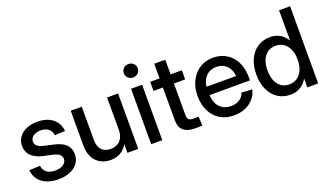

<svg xmlns="http://www.w3.org/2000/svg" viewBox="-70 -1213 2907 1701"><g transform="rotate(-20 1383.0 -362.5)"><path d="M253.4 11.7Q194.3 11.7 147.2 -6.8Q100.1 -25.4 71 -62Q42 -98.6 36.6 -152.8L138.7 -157.2Q144.5 -115.2 173.3 -93.3Q202.1 -71.3 252 -71.3Q301.8 -71.3 330.6 -91.6Q359.4 -111.8 359.4 -142.6Q359.4 -168.9 339.6 -185.1Q319.8 -201.2 284.7 -209L197.8 -228Q124.5 -244.6 86.9 -281.7Q49.3 -318.8 49.3 -376.5Q49.3 -422.9 74.5 -458Q99.6 -493.2 145 -512.9Q190.4 -532.7 250 -532.7Q308.1 -532.7 352.5 -512.9Q397 -493.2 423.1 -457Q449.2 -420.9 453.1 -371.1L355 -366.7Q352.5 -402.3 325.2 -426.3Q297.9 -450.2 251.5 -450.2Q207 -450.2 180.2 -429.9Q153.3 -409.7 153.3 -379.4Q153.3 -353 173.3 -336.7Q193.4 -320.3 230 -312L317.9 -292.5Q393.6 -275.9 429.2 -240.7Q464.8 -205.6 464.8 -148.9Q464.8 -99.6 437.7 -63.5Q410.6 -27.3 362.8 -7.8Q314.9 11.7 253.4 11.7Z M748 9.3Q694.8 9.3 652.6 -13.7Q610.4 -36.6 585.9 -82.5Q561.5 -128.4 561.5 -195.3V-522.5H666V-208.5Q666 -147 696 -115Q726.1 -83 779.3 -83Q814.5 -83 842.8 -97.7Q871.1 -112.3 887.7 -142.6Q904.3 -172.9 904.3 -219.7V-522.5H1008.3V0H906.7V-129.4H927.7Q902.8 -59.1 857.4 -24.9Q812 9.3 748 9.3Z M1130.4 0V-522.5H1234.9V0ZM1182.6 -609.9Q1155.3 -609.9 1136.2 -628.4Q1117.2 -647 1117.2 -673.3Q1117.2 -699.7 1136.2 -718.3Q1155.3 -736.8 1182.6 -736.8Q1210.4 -736.8 1229.5 -718.5Q1248.5 -700.2 1248.5 -673.3Q1248.5 -646.5 1229.5 -628.2Q1210.4 -609.9 1182.6 -609.9Z M1609.4 -522.5V-436.5H1311V-522.5ZM1399.4 -660.6H1503.4V-139.2Q1503.4 -109.4 1515.6 -97.2Q1527.8 -85 1559.1 -85Q1569.8 -85 1584 -85.4Q1598.1 -85.9 1608.4 -86.4L1612.8 -1Q1598.6 0.5 1580.6 1Q1562.5 1.5 1545.4 1.5Q1472.2 1.5 1435.8 -30.8Q1399.4 -63 1399.4 -126.5Z M1910.6 11.7Q1833.5 11.7 1777.6 -22.9Q1721.7 -57.6 1691.9 -118.9Q1662.1 -180.2 1662.1 -259.8Q1662.1 -339.4 1692.9 -401.1Q1723.6 -462.9 1778.3 -498Q1833 -533.2 1904.3 -533.2Q1957.5 -533.2 2001.7 -514.6Q2045.9 -496.1 2078.1 -460.7Q2110.4 -425.3 2128.2 -375.2Q2146 -325.2 2146 -262.7V-231.9H1711.4V-310.5H2091.8L2044.9 -286.1Q2044.9 -335 2028.1 -370.8Q2011.2 -406.7 1980 -426.5Q1948.7 -446.3 1905.3 -446.3Q1862.3 -446.3 1830.8 -426.5Q1799.3 -406.7 1782 -371.3Q1764.6 -335.9 1764.6 -289.1V-242.2Q1764.6 -191.9 1782.2 -154.3Q1799.8 -116.7 1832.8 -95.9Q1865.7 -75.2 1912.1 -75.2Q1945.3 -75.2 1970.7 -85.2Q1996.1 -95.2 2013.4 -113.5Q2030.8 -131.8 2038.6 -156.2L2138.2 -150.9Q2127.9 -103 2096.2 -66.4Q2064.5 -29.8 2016.8 -9Q1969.2 11.7 1910.6 11.7Z M2440.9 10.3Q2374 10.3 2323.2 -23.7Q2272.5 -57.6 2244.4 -118.7Q2216.3 -179.7 2216.3 -261.2Q2216.3 -342.8 2244.6 -403.6Q2272.9 -464.4 2323.5 -498Q2374 -531.7 2440.4 -531.7Q2478 -531.7 2508.1 -520.8Q2538.1 -509.8 2560.8 -490.2Q2583.5 -470.7 2598.1 -444.8H2600.6V-727.5H2704.6V0H2602.5V-80.1H2599.6Q2584.5 -52.7 2561.3 -32.5Q2538.1 -12.2 2508.1 -1Q2478 10.3 2440.9 10.3ZM2462.4 -79.1Q2506.8 -79.1 2539.1 -101.8Q2571.3 -124.5 2588.6 -165.5Q2606 -206.5 2606 -261.2Q2606 -316.4 2588.6 -356.9Q2571.3 -397.5 2539.1 -420.2Q2506.8 -442.9 2462.4 -442.9Q2419.4 -442.9 2387.9 -421.1Q2356.4 -399.4 2339.1 -359.1Q2321.8 -318.8 2321.8 -261.2Q2321.8 -204.1 2339.1 -163.3Q2356.4 -122.6 2388.2 -100.8Q2419.9 -79.1 2462.4 -79.1Z"/></g></svg>

Font: Inter 28pt Medium
Style: Regular
Weight: 500
Designer: Rasmus Andersson
Foundry: rsms
Version: Version 4.001;git-66647c0bb